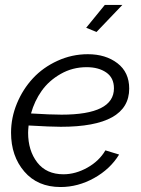

<svg xmlns="http://www.w3.org/2000/svg" viewBox="-20 -750 574 780"><path d="M477.1 -730 372.1 -620.1 330.1 -637.2 405.8 -730ZM227.1 -234.9Q187.5 -234.9 96.2 -240.2Q94.2 -220.7 94.2 -210.9Q94.2 -138.2 131.3 -90.1Q168.5 -42 237.8 -42Q286.6 -42 334.7 -68.8Q382.8 -95.7 408.2 -139.2L463.9 -122.1Q427.7 -63 362.3 -26.6Q296.9 9.8 226.1 9.8Q132.8 9.8 78.9 -53Q24.9 -115.7 24.9 -210.9Q24.9 -272 48.8 -329.8Q72.8 -387.7 113.8 -431.9Q154.8 -476.1 213.4 -502.9Q272 -529.8 336.9 -529.8Q409.2 -529.8 457 -493.2Q504.9 -456.5 504.9 -390.1Q504.9 -234.9 227.1 -234.9ZM332 -477.1Q274.4 -477.1 226.6 -449.7Q178.7 -422.4 149.4 -381.1Q120.1 -339.8 106 -289.1Q185.5 -284.2 230 -284.2Q442.9 -284.2 442.9 -391.1Q442.9 -434.1 411.6 -455.6Q380.4 -477.1 332 -477.1Z"/></svg>

Font: Rawline
Style: Italic
Weight: 400
Italic angle: -12°
Designer: Matt McInerney, Pablo Impallari, Rodrigo Fuenzalida
Foundry: Matt McInerney, Pablo Impallari, Rodrigo Fuenzalida
Version: Version 4.020;PS 004.020;hotconv 1.0.88;makeotf.lib2.5.64775